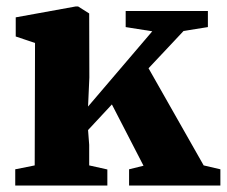

<svg xmlns="http://www.w3.org/2000/svg" viewBox="-20 -572 700 592"><path d="M87 -62 88 -439.5 28.5 -459.5V-518.5L213 -552H221L255 -530.5L255.5 -333L251.5 -243.5L449.5 -475.5L367.5 -488.5V-538H621V-488.5L546 -476.5L438 -361.5L608 -62L659.5 -50V0H378V-50L422.5 -61L325 -250L251.5 -171L255 -125.5V-62L311 -49.5V0H27V-50Z"/></svg>

Font: Merriweather 60pt Black
Style: Regular
Weight: 900
Version: Version 2.100